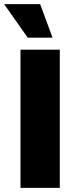

<svg xmlns="http://www.w3.org/2000/svg" viewBox="-43 -908 365 928"><path d="M246 0V-668H56V0ZM211 -726 151 -888H-23L91 -726Z"/></svg>

Font: Gantari Black
Style: Regular
Weight: 900
Designer: Anugrah Pasau
Foundry: Lafontype
Version: Version 1.000